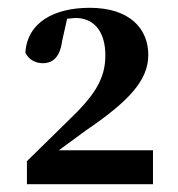

<svg xmlns="http://www.w3.org/2000/svg" viewBox="-20 -948 455 492"><path d="M49 -476H372V-563H131L199 -613C308 -687 360 -741 360 -807C360 -875 312 -928 210 -928C119 -928 50 -891 45 -813C53 -796 70 -786 90 -786C110 -786 133 -796 139 -842L152 -900L173 -902C222 -902 250 -866 250 -806C250 -743 219 -700 153 -637L49 -535Z"/></svg>

Font: Noto Serif CJK HK Black
Style: Regular
Weight: 900
Designer: Ryoko NISHIZUKA 西塚涼子 (kana & ideographs); Frank Grießhammer (Latin, Greek & Cyrillic); Wenlong ZHANG 张文龙 (bopomofo); San
Foundry: Adobe
Version: Version 2.001;hotconv 1.1.0;makeotfexe 2.6.0